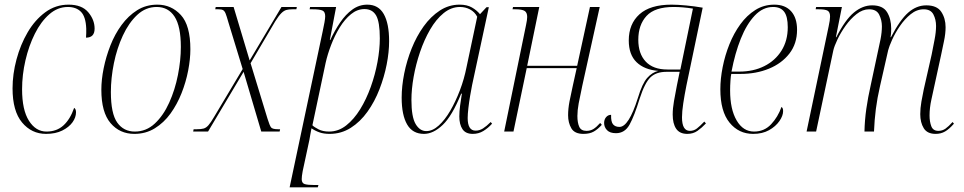

<svg xmlns="http://www.w3.org/2000/svg" viewBox="-20 -566 4146 826"><path d="M178 10Q116 10 75 -39Q34 -88 34 -186Q34 -247 51 -310.5Q68 -374 99 -427Q130 -480 174.5 -513Q219 -546 275 -546Q332 -546 359.5 -513.5Q387 -481 387 -443Q387 -404 350 -404Q351 -414 351 -423.5Q351 -433 351 -443Q349 -494 328.5 -515Q308 -536 272 -536Q228 -536 192 -504.5Q156 -473 130 -421Q104 -369 89.5 -306.5Q75 -244 75 -182Q75 -93 104.5 -46.5Q134 0 180 0Q224 0 253 -26.5Q282 -53 299 -102Q307 -97 307 -83Q307 -61 292 -40Q277 -19 248 -4.5Q219 10 178 10Z M558 10Q495 10 455.5 -36.5Q416 -83 416 -180Q416 -223 426 -272.5Q436 -322 455 -370.5Q474 -419 503 -458.5Q532 -498 570 -522Q608 -546 657 -546Q717 -546 758 -501.5Q799 -457 799 -354Q799 -312 789.5 -262.5Q780 -213 761 -165Q742 -117 713.5 -77.5Q685 -38 646 -14Q607 10 558 10ZM560 0Q609 0 646 -34.5Q683 -69 708 -124.5Q733 -180 745.5 -243.5Q758 -307 758 -364Q758 -453 731 -494.5Q704 -536 654 -536Q607 -536 570.5 -502Q534 -468 508.5 -413Q483 -358 470 -294Q457 -230 457 -170Q457 -77 484.5 -38.5Q512 0 560 0Z M811 0 813 -10H827Q845 -10 856 -13Q867 -16 877 -27.5Q887 -39 901 -63L1024 -269L962 -472Q955 -497 950.5 -508Q946 -519 939.5 -522.5Q933 -526 920 -526H906L908 -536H985L1054 -306L1191 -536H1257L1255 -526H1238Q1222 -526 1211.5 -523Q1201 -520 1190 -509Q1179 -498 1164 -474L1058 -294L1131 -55Q1140 -26 1146 -18Q1152 -10 1177 -10H1185L1183 0H1104L1028 -257L875 0Z M1368 -430Q1373 -453 1376 -470Q1379 -487 1379 -496Q1379 -516 1366.5 -521Q1354 -526 1325 -526H1312L1314 -536H1426L1399 -394H1401Q1420 -435 1443.5 -469.5Q1467 -504 1496 -525Q1525 -546 1560 -546Q1608 -546 1631 -505.5Q1654 -465 1654 -389Q1654 -342 1643.5 -288.5Q1633 -235 1612.5 -182Q1592 -129 1561 -85.5Q1530 -42 1489 -16Q1448 10 1398 10Q1373 10 1354.5 3.5Q1336 -3 1320 -14Q1317 2 1315 13Q1313 24 1311 36L1282 171Q1278 193 1278 205Q1278 222 1291 226Q1304 230 1334 230H1350L1347 240H1226ZM1396 0Q1436 0 1469.5 -26.5Q1503 -53 1529.5 -96Q1556 -139 1575 -192Q1594 -245 1604 -299.5Q1614 -354 1614 -401Q1614 -472 1598 -499.5Q1582 -527 1548 -527Q1517 -527 1490 -505Q1463 -483 1441.5 -448Q1420 -413 1404.5 -372.5Q1389 -332 1381 -296L1324 -27Q1332 -19 1350.5 -9.5Q1369 0 1396 0Z M1804 10Q1755 10 1731.5 -30.5Q1708 -71 1708 -146Q1708 -195 1719 -250Q1730 -305 1751 -357.5Q1772 -410 1802.5 -452.5Q1833 -495 1872 -520.5Q1911 -546 1957 -546Q1989 -546 2010 -534Q2031 -522 2045 -505L2073 -535H2083L2011 -200Q2007 -180 2002.5 -153.5Q1998 -127 1995 -101Q1992 -75 1992 -58Q1992 -4 2026 -4Q2043 -4 2058 -13.5Q2073 -23 2091 -41L2097 -34Q2080 -15 2059.5 -2.5Q2039 10 2014 10Q1983 10 1969.5 -10.5Q1956 -31 1956 -65Q1956 -86 1959.5 -112.5Q1963 -139 1967 -163H1964Q1925 -67 1884.5 -28.5Q1844 10 1804 10ZM1814 -2Q1841 -2 1867.5 -26Q1894 -50 1917 -89.5Q1940 -129 1958.5 -177.5Q1977 -226 1987 -277L2033 -494Q2022 -515 2002 -525.5Q1982 -536 1959 -536Q1921 -536 1888.5 -509.5Q1856 -483 1830.5 -439Q1805 -395 1787 -342Q1769 -289 1759.5 -235.5Q1750 -182 1750 -136Q1750 -63 1768 -32.5Q1786 -2 1814 -2Z M2490 10Q2452 10 2438 -14Q2424 -38 2424 -70Q2424 -98 2430 -129.5Q2436 -161 2444 -196L2461 -273H2246L2189 0H2149L2243 -458Q2248 -481 2248 -493Q2248 -512 2237 -519Q2226 -526 2197 -526H2185L2187 -536H2300L2248 -283H2463L2518 -536H2560L2485 -197Q2475 -151 2469.5 -121Q2464 -91 2464 -67Q2464 -38 2472 -20.5Q2480 -3 2503 -3Q2520 -3 2533 -11Q2546 -19 2562 -37L2569 -29Q2552 -10 2534.5 0Q2517 10 2490 10Z M2937 10Q2904 10 2889 -12Q2874 -34 2874 -73Q2874 -100 2879.5 -131Q2885 -162 2892 -198L2904 -257H2847Q2803 -257 2778.5 -233.5Q2754 -210 2732 -142Q2709 -67 2688.5 -30Q2668 7 2630 7Q2604 7 2591.5 -6Q2579 -19 2579 -37Q2579 -52 2587.5 -62Q2596 -72 2609 -72Q2608 -42 2617.5 -31Q2627 -20 2645 -20Q2685 -20 2724 -144Q2743 -207 2764.5 -231Q2786 -255 2812 -261Q2752 -266 2718.5 -298.5Q2685 -331 2685 -392Q2685 -463 2731 -504.5Q2777 -546 2869 -546Q2895 -546 2932 -542.5Q2969 -539 3003 -533L2933 -198Q2925 -158 2919.5 -122Q2914 -86 2914 -61Q2914 -3 2948 -3Q2965 -3 2978.5 -13.5Q2992 -24 3010 -43L3017 -35Q2999 -16 2980.5 -3Q2962 10 2937 10ZM2851 -267H2907L2961 -529Q2917 -536 2878 -536Q2797 -536 2761.5 -497.5Q2726 -459 2726 -395Q2726 -335 2758 -301Q2790 -267 2851 -267Z M3220 10Q3158 10 3118.5 -38.5Q3079 -87 3079 -182Q3079 -227 3089 -277.5Q3099 -328 3118 -375.5Q3137 -423 3165 -461.5Q3193 -500 3229.5 -523Q3266 -546 3311 -546Q3358 -546 3383.5 -517.5Q3409 -489 3409 -438Q3409 -378 3376 -335.5Q3343 -293 3288 -270.5Q3233 -248 3166 -248H3126Q3124 -241 3122.5 -219Q3121 -197 3121 -177Q3121 -96 3149 -48Q3177 0 3224 0Q3268 0 3297.5 -31.5Q3327 -63 3342 -106Q3345 -104 3347 -100Q3349 -96 3349 -88Q3349 -68 3333 -45Q3317 -22 3288.5 -6Q3260 10 3220 10ZM3161 -258Q3221 -258 3268 -281.5Q3315 -305 3342 -348Q3369 -391 3369 -449Q3369 -495 3353.5 -515.5Q3338 -536 3306 -536Q3262 -536 3227 -499Q3192 -462 3167 -399.5Q3142 -337 3127 -258Z M4005 10Q3969 10 3954 -14.5Q3939 -39 3939 -75Q3939 -100 3944 -129Q3949 -158 3954 -181L3988 -331Q3994 -362 4000.5 -395Q4007 -428 4007 -454Q4007 -482 3995.5 -504Q3984 -526 3954 -526Q3924 -526 3898 -505Q3872 -484 3851.5 -454Q3831 -424 3818 -395Q3805 -366 3801 -350L3766 -196Q3754 -144 3748 -97Q3742 -50 3740 0H3699Q3700 -49 3707 -98Q3714 -147 3726 -200L3754 -331Q3762 -366 3768 -396.5Q3774 -427 3774 -453Q3774 -479 3762.5 -502.5Q3751 -526 3719 -526Q3691 -526 3665 -505.5Q3639 -485 3618 -455.5Q3597 -426 3583 -396.5Q3569 -367 3565 -349L3491 0H3450L3545 -453Q3548 -466 3549.5 -477Q3551 -488 3551 -495Q3551 -514 3540.5 -520Q3530 -526 3502 -526H3489L3491 -536H3602L3576 -406H3578Q3616 -481 3653.5 -512Q3691 -543 3732 -543Q3778 -543 3796 -514Q3814 -485 3814 -443Q3814 -435 3813.5 -425.5Q3813 -416 3811 -406H3813Q3852 -481 3887.5 -512Q3923 -543 3965 -543Q4011 -543 4029.5 -515Q4048 -487 4048 -449Q4048 -421 4041 -388.5Q4034 -356 4029 -331L3987 -138Q3979 -102 3979 -69Q3979 -43 3986.5 -23Q3994 -3 4017 -3Q4034 -3 4047.5 -12.5Q4061 -22 4078 -41L4084 -34Q4064 -11 4046 -0.5Q4028 10 4005 10Z"/></svg>

Font: Noto Serif Display Condensed ExtraLight
Style: Italic
Weight: 200
Width: 3
Italic angle: -12°
Designer: Monotype Design Team
Foundry: Monotype Imaging Inc.
Version: Version 2.009